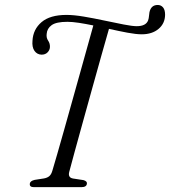

<svg xmlns="http://www.w3.org/2000/svg" viewBox="-20 -772 701 792"><path d="M265.5 -62.5Q259.5 -39 282 -35.5L324.5 -29Q340 -24.5 338.5 -14.5Q337 0 316 0H120Q101.5 0 103 -13.5Q103.5 -25.5 123 -30L161.5 -36Q175.5 -38.5 183.8 -45.8Q192 -53 196.5 -69.5Q204 -94 216.5 -137.8Q229 -181.5 244.8 -237.2Q260.5 -293 277.5 -353.8Q294.5 -414.5 311 -473.5Q327.5 -532.5 341.5 -582.8Q355.5 -633 365 -667Q333.5 -673.5 305.8 -677.8Q278 -682 258 -682Q212 -682 193 -668.2Q174 -654.5 172.5 -632Q170.5 -616 178.5 -604.5Q186.5 -593 186 -578Q185.5 -565.5 176.2 -556Q167 -546.5 151.5 -546.5Q133 -547 122.2 -562.2Q111.5 -577.5 114 -604Q116.5 -651 151.5 -680.8Q186.5 -710.5 254.5 -710.5Q284.5 -710.5 326 -703.5Q367.5 -696.5 410.8 -687.2Q454 -678 490 -671Q526 -664 544 -664Q582 -664 591 -688Q594 -697 594.5 -705.5Q595 -714 596.5 -721.5Q603 -751.5 630.5 -751.5Q644 -751.5 652.5 -741.5Q661 -731.5 661 -711Q660.5 -675 634 -652.8Q607.5 -630.5 564.5 -630.5Q541.5 -630.5 505.5 -637.2Q469.5 -644 429.5 -653Q417 -609.5 398.8 -545Q380.5 -480.5 360.5 -408Q340.5 -335.5 321.2 -266.5Q302 -197.5 287.2 -143.2Q272.5 -89 265.5 -62.5Z"/></svg>

Font: Fraunces 72pt Soft Light
Style: Italic
Weight: 300
Italic angle: -16°
Version: Version 1.000;[b76b70a41]